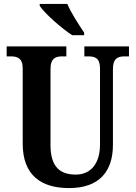

<svg xmlns="http://www.w3.org/2000/svg" viewBox="-20 -951 693 981"><path d="M349 -771H410V-784C385 -822 342 -886 324 -931H183V-921C205 -886 293 -807 349 -771ZM333 10C489 10 557 -77 557 -211V-597C557 -655 584 -663 619 -663H639V-714H411V-663H430C465 -663 491 -655 491 -601V-213C491 -113 442 -59 367 -59C288 -59 238 -97 238 -210V-597C238 -655 265 -663 300 -663H319V-714H14V-663H34C68 -663 96 -655 96 -601V-217C96 -54 192 10 333 10Z"/></svg>

Font: Noto Serif Ethiopic Condensed
Style: Bold
Weight: 700
Width: 3
Designer: Monotype Design Team
Foundry: Monotype Imaging Inc.
Version: Version 2.102